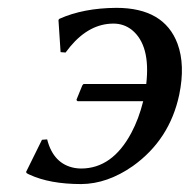

<svg xmlns="http://www.w3.org/2000/svg" viewBox="-20 -459 483 489"><path d="M352.5 -245.1Q363.8 -343.8 315.9 -382.8Q295.4 -398.9 269 -398.9Q208 -398.9 159.2 -340.8Q152.3 -332.5 147 -325.2L134.3 -326.2L128.9 -408.2L131.3 -411.1Q192.4 -438.5 276.4 -439Q397.9 -439 432.1 -347.7Q452.1 -293.5 436.5 -217.8Q412.1 -103 318.4 -36.1Q253.4 9.3 187 9.8Q106.9 9.8 55.2 -14.2Q50.8 -16.1 47.9 -18.1L46.4 -21L86.9 -103L100.1 -104Q116.2 -41 170.4 -31.2Q178.7 -29.8 186.5 -29.8Q266.1 -29.8 314.5 -120.6Q333.5 -156.2 344.7 -201.2H177.7Q174.8 -203.1 174.8 -205.1L189.5 -241.2Q191.9 -245.1 193.8 -245.1Z"/></svg>

Font: Linux Biolinum Slanted O
Style: Slanted
Weight: 400
Designer: Philipp H. Poll
Foundry: Philipp H. Poll
Version: Version 1.0.4